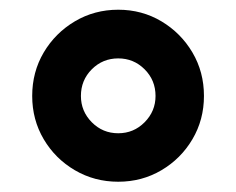

<svg xmlns="http://www.w3.org/2000/svg" viewBox="-20 -752 476 387"><path d="M218.3 -385.7Q170.4 -385.7 130.9 -408.9Q91.3 -432.1 68.1 -471.4Q44.9 -510.7 44.9 -558.6Q44.9 -606.9 68.1 -646.2Q91.3 -685.5 130.9 -709Q170.4 -732.4 218.3 -732.4Q266.1 -732.4 305.4 -709Q344.7 -685.5 367.9 -646.2Q391.1 -606.9 391.1 -558.6Q391.1 -510.7 367.9 -471.4Q344.7 -432.1 305.4 -408.9Q266.1 -385.7 218.3 -385.7ZM218.3 -483.4Q249.5 -483.4 271.5 -505.6Q293.5 -527.8 293.5 -558.6Q293.5 -590.3 271.5 -612.3Q249.5 -634.3 218.3 -634.3Q187 -634.3 165 -612.3Q143.1 -590.3 143.1 -558.6Q143.1 -527.8 165 -505.6Q187 -483.4 218.3 -483.4Z"/></svg>

Font: Inter Display
Style: Bold
Weight: 700
Designer: Rasmus Andersson
Foundry: rsms
Version: Version 4.001;git-9221beed3